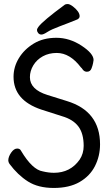

<svg xmlns="http://www.w3.org/2000/svg" viewBox="-20 -906 540 950"><path d="M363 -810Q319 -792 276 -776Q233 -760 214 -747.5Q195 -735 185 -735Q175 -735 169 -742.5Q163 -750 163 -757Q163 -764 170 -773Q191 -802 301 -883Q305 -886 315 -886Q325 -886 341 -874Q374 -848 374 -826Q374 -816 363 -810ZM27 -95Q21 -104 21 -112Q21 -130 35 -150.5Q49 -171 65 -171Q79 -171 84 -160Q140 -66 192 -58Q192 -58 192 -58Q221 -51 247 -51Q328 -51 374 -116Q394 -146 394 -184Q394 -245 368 -280Q342 -315 287 -331L184 -364Q47 -410 47 -526Q47 -575 73.5 -618.5Q100 -662 147 -690.5Q194 -719 259 -719Q324 -719 383.5 -680Q443 -641 443 -609Q443 -606 440.5 -593.5Q438 -581 433 -568Q427 -551 410 -551Q398 -551 390 -561Q385 -569 380 -573Q326 -644 261 -644Q222 -644 192 -627.5Q162 -611 145 -583Q128 -555 128 -524Q128 -463 215 -436L311 -406Q475 -356 475 -192Q475 -134 450 -84.5Q425 -35 374 -5.5Q323 24 246 24Q169 24 118.5 -8Q68 -40 27 -95Z"/></svg>

Font: Moon Stars Kai HW
Style: Bold
Weight: 700
Designer: GuiWonder
Version: Version 1.101